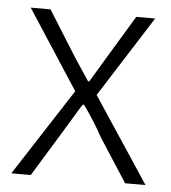

<svg xmlns="http://www.w3.org/2000/svg" viewBox="-44 -574 548 614"><g transform="rotate(5 230.0 -266.5)"><path d="M14.6 0 195.3 -279.3 30.3 -533.2H93.8L175.8 -402.3Q182.6 -390.6 233.4 -314.5H237.3L290 -402.3L369.1 -533.2H429.7L264.6 -273.4L445.3 0H379.9L289.1 -140.6Q264.6 -186.5 227.5 -238.3H222.7Q214.8 -226.6 194.8 -192.9Q174.8 -159.2 163.1 -140.6L77.1 0Z"/></g></svg>

Font: Bpmf Zihi Sans Light
Style: Light
Weight: 300
Foundry: But Ko
Version: Version 1.320